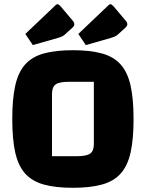

<svg xmlns="http://www.w3.org/2000/svg" viewBox="-20 -879 694 914"><path d="M38.4 -312Q38.4 -407.2 52.3 -470.5Q66.2 -533.9 98.9 -571.2Q131.6 -608.4 187.6 -624.2Q243.6 -640 327.1 -640Q410.4 -640 466.5 -624.2Q522.6 -608.4 555.3 -571Q588 -533.6 601.9 -470.4Q615.8 -407.2 615.8 -312Q615.8 -216.8 601.9 -154Q588 -91.1 555.3 -53.8Q522.6 -16.6 466.5 -0.8Q410.4 15 327.1 15Q243.6 15 187.6 -0.8Q131.6 -16.6 98.9 -53.8Q66.2 -91.1 52.3 -154Q38.4 -216.8 38.4 -312ZM227.5 -135.4H346.1Q391.8 -135.4 409.3 -147.9Q426.8 -160.5 426.8 -193.2V-489.6H307.2Q262.2 -489.6 244.8 -477.1Q227.5 -464.5 227.5 -431.8ZM388.5 -664.4 352.8 -717.4 491.1 -849Q499.2 -858.3 505.2 -859Q508.7 -859 512.1 -856.6Q515.5 -854.2 520.8 -848.7L579.2 -779.5Q582.8 -775.8 584.4 -771.4Q586 -767 586 -763.2Q586 -759.9 584 -756Q582 -752.1 578.2 -748.4L539.8 -713.5Q536.6 -710.5 529.9 -706.8Q523.3 -703.2 509.5 -698.9ZM136.3 -664.4 100.6 -717.4 239 -849Q247 -858.3 253 -859Q256.6 -859 260 -856.6Q263.4 -854.2 268.6 -848.7L327.1 -779.5Q330.6 -775.8 332.2 -771.4Q333.8 -767 333.8 -763.2Q333.8 -759.9 331.8 -756Q329.8 -752.1 326 -748.4L287.7 -713.5Q284.4 -710.5 277.8 -706.8Q271.1 -703.2 257.3 -698.9Z"/></svg>

Font: Changa
Style: Regular
Weight: 400
Designer: Eduardo Rodriguez Tunni
Foundry: Eduardo Rodriguez Tunni
Version: Version 3.003